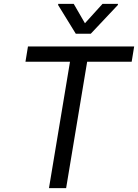

<svg xmlns="http://www.w3.org/2000/svg" viewBox="-20 -966 709 986"><path d="M358.7 -946H279.1L278.4 -940.3L369.3 -792.6H446L585.2 -940.3L585.9 -946H506.4L416.2 -846.6ZM110.8 -649.1H339.5L231.5 0H319.6L427.6 -649.1H656.2L669 -727.3H123.6Z"/></svg>

Font: TID UI
Style: Italic
Weight: 400
Italic angle: -9.39999°
Designer: The TID Project Authors
Foundry: Bakken & Bæck
Version: Version 1.001;hotconv 1.0.109;makeotfexe 2.5.65596